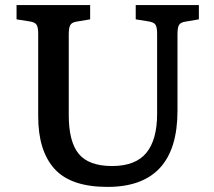

<svg xmlns="http://www.w3.org/2000/svg" viewBox="-20 -720 842 754"><path d="M402 14Q258 14 194 -57Q130 -128 130 -263V-588Q130 -613 123.5 -623Q117 -633 96 -636L45 -644V-700H334V-644L280 -635Q262 -632 256 -621.5Q250 -611 250 -585V-268Q250 -163 289.5 -115.5Q329 -68 420 -68Q512 -68 554.5 -119.5Q597 -171 597 -273V-588Q597 -613 590.5 -623Q584 -633 563 -636L513 -644V-700H761V-644L708 -635Q689 -632 683 -622Q677 -612 677 -584V-285Q677 14 402 14Z"/></svg>

Font: Literata Medium
Style: Regular
Weight: 500
Designer: Latin by Veronika Burian and Jose Scaglione. Greek by Irene Vlachou. Cyrillic by Vera Evstafieva.
Foundry: TypeTogether
Version: Version 3.103; ttfautohint (v1.8.4.7-5d5b);gftools[0.9.29]